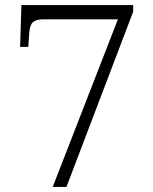

<svg xmlns="http://www.w3.org/2000/svg" viewBox="-20 -734 599 754"><path d="M187 0 443 -658H149Q122 -658 109.5 -647Q97 -636 95 -606L91 -550H59L64 -714H503V-688L241 0Z"/></svg>

Font: Noto Serif Kannada Light
Style: Regular
Weight: 300
Version: Version 2.003